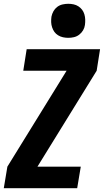

<svg xmlns="http://www.w3.org/2000/svg" viewBox="-20 -995 549 1015"><path d="M0 0 19 -114 332 -621H103L121 -735H509L491 -621L178 -114H407L388 0ZM341 -795Q327 -795 313 -798Q299 -801 287 -808.5Q275 -816 267.5 -826.5Q260 -837 255.5 -850.5Q251 -864 250.5 -878Q250 -892 252 -907Q255 -922 262.5 -935.5Q270 -949 282.5 -958.5Q295 -968 310.5 -971.5Q326 -975 341 -975Q355 -975 369 -972Q383 -969 394.5 -961.5Q406 -954 414 -943.5Q422 -933 426 -919.5Q430 -906 430.5 -892Q431 -878 429 -863Q427 -848 419 -834.5Q411 -821 398.5 -811.5Q386 -802 371 -798.5Q356 -795 341 -795Z"/></svg>

Font: Iosevka Heavy
Style: Italic
Weight: 900
Italic angle: -9°
Monospace: yes
Designer: Belleve Invis
Foundry: Belleve Invis
Version: Version 32.5.0; ttfautohint (v1.8.4)